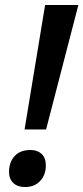

<svg xmlns="http://www.w3.org/2000/svg" viewBox="-20 -734 333 767"><path d="M164.1 -216.8H78.1L160.2 -713.9H293ZM16.1 -46.9Q16.1 -85.9 38.3 -110.4Q60.5 -134.8 102.1 -134.8Q129.9 -134.8 146.5 -118.9Q163.1 -103 163.1 -73.2Q163.1 -34.7 140.1 -10.7Q117.2 13.2 80.1 13.2Q49.8 13.2 33 -3.2Q16.1 -19.5 16.1 -46.9Z"/></svg>

Font: Open Sans Semibold
Style: Italic
Weight: 600
Italic angle: -12°
Foundry: Ascender Corporation
Version: Version 1.10